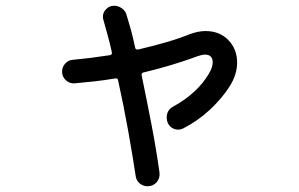

<svg xmlns="http://www.w3.org/2000/svg" viewBox="-20 -623 1040 668"><path d="M640 -504Q670 -515 695 -515Q744 -515 774.5 -483.5Q805 -452 805 -405Q805 -365 780 -324Q752 -280 710 -241Q668 -202 617 -176Q609 -172 600 -172Q588 -172 578 -178.5Q568 -185 563 -197Q560 -205 560 -214Q560 -241 584 -253Q667 -299 707 -367Q720 -389 720 -406Q720 -433 693 -433Q684 -433 669 -428Q626 -412 578 -397.5Q530 -383 480 -371Q471 -370 473 -360Q490 -278 507 -190Q524 -102 535 -22Q537 -3 525 11Q513 25 493 25Q478 25 466 15Q454 5 452 -11Q442 -78 426 -167.5Q410 -257 391 -343Q390 -352 380 -350Q345 -344 309.5 -340Q274 -336 239 -333Q222 -332 209 -344Q196 -356 196 -374Q196 -390 207 -402Q218 -414 234 -415Q266 -418 298 -422Q330 -426 362 -431Q371 -432 369 -442Q362 -474 354 -502.5Q346 -531 340 -553Q339 -556 338.5 -559Q338 -562 338 -565Q338 -580 349.5 -591.5Q361 -603 377 -603Q391 -603 403.5 -594.5Q416 -586 420 -572Q427 -550 435 -521Q443 -492 450 -458Q451 -449 462 -451Q509 -462 554.5 -475Q600 -488 640 -504Z"/></svg>

Font: Kiwi Maru Medium
Style: Regular
Weight: 500
Designer: Hiroki-Chan
Version: Version 1.100